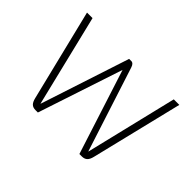

<svg xmlns="http://www.w3.org/2000/svg" viewBox="-101 -704 909 909"><g transform="rotate(45 353.0 -249.5)"><path d="M157 -39 44 -499H81L193 -39H194L340 -485H355Q369 -485 376 -463L513 -39H514L625 -499H662L550 -39Q545 -18 535 -9Q525 0 508 0H492L355 -426L214 0H198Q181 0 171.5 -9Q162 -18 157 -39Z"/></g></svg>

Font: Bai Jamjuree ExtraLight
Style: Regular
Weight: 275
Designer: Katatrad Aksorn Co.,Ltd.
Foundry: Cadson Demak Co.,Ltd.
Version: Version 1.000; ttfautohint (v1.6)